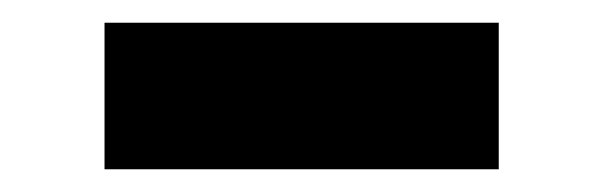

<svg xmlns="http://www.w3.org/2000/svg" viewBox="-20 -374 531 169"><path d="M72 -354H419V-225H72Z"/></svg>

Font: Roboto Serif 20pt
Style: Bold
Weight: 700
Version: Version 1.008